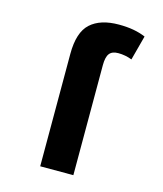

<svg xmlns="http://www.w3.org/2000/svg" viewBox="-114 -849 791 934"><g transform="rotate(15 281.5 -382.5)"><path d="M177 -566Q177 -675 226.5 -720Q276 -765 369 -765Q410 -765 443 -759Q476 -753 504 -741L471 -617Q437 -630 402 -630Q371 -630 357.5 -612.5Q344 -595 344 -554V0H177Z"/></g></svg>

Font: Noto Sans Mono SemiCondensed Black
Style: Regular
Weight: 900
Width: 4
Designer: Monotype Design Team
Foundry: Monotype Imaging Inc.
Version: Version 2.014; ttfautohint (v1.8.4.7-5d5b)